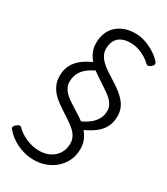

<svg xmlns="http://www.w3.org/2000/svg" viewBox="-345 -1016 1336 1536"><g transform="rotate(30 323.0 -248.0)"><path d="M234 394Q190 394 149 384Q108 374 72 356Q36 338 7.5 315Q-21 292 -41 267Q-50 256 -44 245Q-38 234 -26 225Q-12 214 -1.5 212Q9 210 21 223Q41 244 74.5 264Q108 284 149 296.5Q190 309 234 309Q271 309 304.5 298Q338 287 364.5 265Q391 243 406.5 210Q422 177 422 134Q422 100 407.5 73.5Q393 47 368 25Q343 3 312.5 -17.5Q282 -38 249.5 -59Q217 -80 186 -102.5Q155 -125 130.5 -153Q106 -181 91.5 -215.5Q77 -250 77 -294Q77 -352 100.5 -395.5Q124 -439 165 -470Q206 -501 255 -522Q229 -551 213.5 -587Q198 -623 198 -667Q198 -716 213.5 -756.5Q229 -797 260 -827Q291 -857 335 -873.5Q379 -890 436 -890Q485 -890 533 -872.5Q581 -855 621.5 -828Q662 -801 685 -773Q694 -762 691 -750.5Q688 -739 674 -728Q662 -718 650.5 -716Q639 -714 629 -724Q609 -744 579.5 -762.5Q550 -781 513.5 -793Q477 -805 436 -805Q391 -805 358 -789.5Q325 -774 307.5 -743.5Q290 -713 290 -667Q290 -634 305 -606.5Q320 -579 345 -556.5Q370 -534 401 -513.5Q432 -493 465.5 -472Q499 -451 530 -428.5Q561 -406 586 -378.5Q611 -351 625.5 -318Q640 -285 640 -242Q640 -183 616 -139.5Q592 -96 550.5 -65.5Q509 -35 459 -13Q484 16 499 51.5Q514 87 514 134Q514 191 492 238.5Q470 286 431 321Q392 356 341.5 375Q291 394 234 394ZM407 -62Q450 -82 481.5 -107.5Q513 -133 530.5 -166Q548 -199 548 -242Q548 -267 537 -288.5Q526 -310 508 -328.5Q490 -347 465.5 -364Q441 -381 414 -399Q387 -417 359.5 -435Q332 -453 306 -473Q264 -454 233 -428Q202 -402 185.5 -369Q169 -336 169 -294Q169 -266 179 -243.5Q189 -221 207.5 -201.5Q226 -182 249.5 -165.5Q273 -149 300 -132.5Q327 -116 354 -99Q381 -82 407 -62Z"/></g></svg>

Font: Playwrite IS
Style: Regular
Weight: 400
Designer: Veronika Burian, José Scaglione
Foundry: TypeTogether
Version: Version 1.002